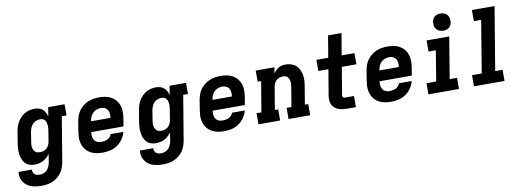

<svg xmlns="http://www.w3.org/2000/svg" viewBox="-70 -1201 5091 1869"><g transform="rotate(-10 2475.0 -266.0)"><path d="M219 223Q192 223 166 220Q140 217 116 208.5Q92 200 72 185Q52 170 38.5 149Q25 128 19.5 102.5Q14 77 18 51H150Q148 65 153 78Q158 91 168 99Q178 107 191.5 110Q205 113 219 113Q238 113 257.5 105.5Q277 98 291 83Q305 68 312.5 49Q320 30 324 11L337 -72Q325 -54 307.5 -38Q290 -22 270 -11.5Q250 -1 228.5 3.5Q207 8 185 8Q158 8 133 -1Q108 -10 91 -29.5Q74 -49 65.5 -73.5Q57 -98 54 -124.5Q51 -151 53 -179Q55 -207 60 -234L76 -334Q80 -359 87.5 -383Q95 -407 108 -429.5Q121 -452 139 -471Q157 -490 179.5 -503Q202 -516 227 -522Q252 -528 277 -528Q299 -528 320 -522Q341 -516 356.5 -502.5Q372 -489 382 -470Q392 -451 397 -430L412 -520H574V-410H527L454 29Q449 56 440 82Q431 108 414.5 131.5Q398 155 375 173.5Q352 192 326 203Q300 214 273 218.5Q246 223 219 223ZM258 -102Q276 -102 293.5 -107.5Q311 -113 324.5 -125.5Q338 -138 346 -155Q354 -172 357 -189L373 -289Q376 -303 377 -317.5Q378 -332 377 -345.5Q376 -359 372.5 -372.5Q369 -386 361.5 -396.5Q354 -407 341 -412.5Q328 -418 314 -418Q294 -418 274.5 -410.5Q255 -403 240.5 -388.5Q226 -374 218 -355Q210 -336 206 -316L190 -216Q188 -203 187 -189Q186 -175 188 -162.5Q190 -150 195.5 -138Q201 -126 210 -117.5Q219 -109 231.5 -105.5Q244 -102 258 -102Z M861 8Q837 8 813 5Q789 2 767 -5.5Q745 -13 726 -26Q707 -39 693 -56Q679 -73 670 -94Q661 -115 657 -138.5Q653 -162 654.5 -186Q656 -210 660 -234L676 -334Q681 -361 690.5 -388Q700 -415 717.5 -438.5Q735 -462 758.5 -480Q782 -498 808.5 -509Q835 -520 863 -524Q891 -528 918 -528Q949 -528 980 -522Q1011 -516 1037 -501Q1063 -486 1082 -462.5Q1101 -439 1110 -410Q1119 -381 1119 -349.5Q1119 -318 1114 -286L1101 -208H782Q779 -187 781.5 -166.5Q784 -146 794 -129.5Q804 -113 822 -105Q840 -97 861 -97Q876 -97 891.5 -99.5Q907 -102 922 -109Q937 -116 948.5 -128.5Q960 -141 965 -156H1091Q1081 -119 1059 -86.5Q1037 -54 1004.5 -31.5Q972 -9 934.5 -0.5Q897 8 861 8ZM991 -312Q994 -333 992.5 -353Q991 -373 981.5 -389.5Q972 -406 954 -414.5Q936 -423 916 -423Q895 -423 874 -416Q853 -409 837 -393.5Q821 -378 812 -358Q803 -338 800 -317L799 -312Z M1419 223Q1392 223 1366 220Q1340 217 1316 208.5Q1292 200 1272 185Q1252 170 1238.5 149Q1225 128 1219.5 102.5Q1214 77 1218 51H1350Q1348 65 1353 78Q1358 91 1368 99Q1378 107 1391.5 110Q1405 113 1419 113Q1438 113 1457.5 105.5Q1477 98 1491 83Q1505 68 1512.5 49Q1520 30 1524 11L1537 -72Q1525 -54 1507.5 -38Q1490 -22 1470 -11.5Q1450 -1 1428.5 3.5Q1407 8 1385 8Q1358 8 1333 -1Q1308 -10 1291 -29.5Q1274 -49 1265.5 -73.5Q1257 -98 1254 -124.5Q1251 -151 1253 -179Q1255 -207 1260 -234L1276 -334Q1280 -359 1287.5 -383Q1295 -407 1308 -429.5Q1321 -452 1339 -471Q1357 -490 1379.5 -503Q1402 -516 1427 -522Q1452 -528 1477 -528Q1499 -528 1520 -522Q1541 -516 1556.5 -502.5Q1572 -489 1582 -470Q1592 -451 1597 -430L1612 -520H1774V-410H1727L1654 29Q1649 56 1640 82Q1631 108 1614.5 131.5Q1598 155 1575 173.5Q1552 192 1526 203Q1500 214 1473 218.5Q1446 223 1419 223ZM1458 -102Q1476 -102 1493.5 -107.5Q1511 -113 1524.5 -125.5Q1538 -138 1546 -155Q1554 -172 1557 -189L1573 -289Q1576 -303 1577 -317.5Q1578 -332 1577 -345.5Q1576 -359 1572.5 -372.5Q1569 -386 1561.5 -396.5Q1554 -407 1541 -412.5Q1528 -418 1514 -418Q1494 -418 1474.5 -410.5Q1455 -403 1440.5 -388.5Q1426 -374 1418 -355Q1410 -336 1406 -316L1390 -216Q1388 -203 1387 -189Q1386 -175 1388 -162.5Q1390 -150 1395.5 -138Q1401 -126 1410 -117.5Q1419 -109 1431.5 -105.5Q1444 -102 1458 -102Z M2061 8Q2037 8 2013 5Q1989 2 1967 -5.5Q1945 -13 1926 -26Q1907 -39 1893 -56Q1879 -73 1870 -94Q1861 -115 1857 -138.5Q1853 -162 1854.5 -186Q1856 -210 1860 -234L1876 -334Q1881 -361 1890.5 -388Q1900 -415 1917.5 -438.5Q1935 -462 1958.5 -480Q1982 -498 2008.5 -509Q2035 -520 2063 -524Q2091 -528 2118 -528Q2149 -528 2180 -522Q2211 -516 2237 -501Q2263 -486 2282 -462.5Q2301 -439 2310 -410Q2319 -381 2319 -349.5Q2319 -318 2314 -286L2301 -208H1982Q1979 -187 1981.5 -166.5Q1984 -146 1994 -129.5Q2004 -113 2022 -105Q2040 -97 2061 -97Q2076 -97 2091.5 -99.5Q2107 -102 2122 -109Q2137 -116 2148.5 -128.5Q2160 -141 2165 -156H2291Q2281 -119 2259 -86.5Q2237 -54 2204.5 -31.5Q2172 -9 2134.5 -0.5Q2097 8 2061 8ZM2191 -312Q2194 -333 2192.5 -353Q2191 -373 2181.5 -389.5Q2172 -406 2154 -414.5Q2136 -423 2116 -423Q2095 -423 2074 -416Q2053 -409 2037 -393.5Q2021 -378 2012 -358Q2003 -338 2000 -317L1999 -312Z M2399 0V-110H2447L2497 -410H2463V-520H2648L2638 -459Q2648 -475 2661 -488.5Q2674 -502 2690 -511.5Q2706 -521 2724 -524.5Q2742 -528 2759 -528Q2787 -528 2814 -519.5Q2841 -511 2861 -493Q2881 -475 2892.5 -450.5Q2904 -426 2909 -399Q2914 -372 2912.5 -343Q2911 -314 2906 -286L2877 -110H2910V0H2696V-110H2744L2776 -304Q2778 -317 2779 -330Q2780 -343 2778.5 -355.5Q2777 -368 2772.5 -380Q2768 -392 2760 -401Q2752 -410 2740 -414Q2728 -418 2715 -418Q2697 -418 2679.5 -412Q2662 -406 2648.5 -394Q2635 -382 2627.5 -365Q2620 -348 2617 -331L2580 -110H2613V0Z M3277 0Q3255 0 3233 -2.5Q3211 -5 3191 -13Q3171 -21 3154.5 -34Q3138 -47 3128.5 -66Q3119 -85 3117.5 -107Q3116 -129 3119 -152L3162 -410H3063V-520H3180L3216 -735H3349L3313 -520H3439V-410H3295L3249 -134Q3249 -128 3250.5 -123Q3252 -118 3256.5 -115Q3261 -112 3266.5 -111Q3272 -110 3277 -110H3362V0Z M3711 8Q3687 8 3663 5Q3639 2 3617 -5.5Q3595 -13 3576 -26Q3557 -39 3543 -56Q3529 -73 3520 -94Q3511 -115 3507 -138.5Q3503 -162 3504.5 -186Q3506 -210 3510 -234L3526 -334Q3531 -361 3540.5 -388Q3550 -415 3567.5 -438.5Q3585 -462 3608.5 -480Q3632 -498 3658.5 -509Q3685 -520 3713 -524Q3741 -528 3768 -528Q3799 -528 3830 -522Q3861 -516 3887 -501Q3913 -486 3932 -462.5Q3951 -439 3960 -410Q3969 -381 3969 -349.5Q3969 -318 3964 -286L3951 -208H3632Q3629 -187 3631.5 -166.5Q3634 -146 3644 -129.5Q3654 -113 3672 -105Q3690 -97 3711 -97Q3726 -97 3741.5 -99.5Q3757 -102 3772 -109Q3787 -116 3798.5 -128.5Q3810 -141 3815 -156H3941Q3931 -119 3909 -86.5Q3887 -54 3854.5 -31.5Q3822 -9 3784.5 -0.5Q3747 8 3711 8ZM3841 -312Q3844 -333 3842.5 -353Q3841 -373 3831.5 -389.5Q3822 -406 3804 -414.5Q3786 -423 3766 -423Q3745 -423 3724 -416Q3703 -409 3687 -393.5Q3671 -378 3662 -358Q3653 -338 3650 -317L3649 -312Z M4079 0V-110H4175L4224 -410H4152V-520H4376L4308 -110H4381V0ZM4330 -585Q4309 -585 4290.5 -592.5Q4272 -600 4260.5 -615Q4249 -630 4246 -650Q4243 -670 4246 -691Q4249 -705 4256 -718Q4263 -731 4275 -739.5Q4287 -748 4301.5 -751.5Q4316 -755 4330 -755Q4350 -755 4368.5 -747.5Q4387 -740 4398.5 -725Q4410 -710 4413 -690Q4416 -670 4413 -649Q4411 -635 4403.5 -622Q4396 -609 4384 -600.5Q4372 -592 4357.5 -588.5Q4343 -585 4330 -585Z M4529 0V-110H4625L4710 -625H4638V-735H4862L4758 -110H4831V0Z"/></g></svg>

Font: Iosevka Etoile XBdObl
Style: Regular
Weight: 800
Italic angle: -9°
Designer: Belleve Invis
Foundry: Belleve Invis
Version: Version 15.5.2; ttfautohint (v1.8.4)